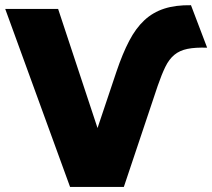

<svg xmlns="http://www.w3.org/2000/svg" viewBox="-28 -735 834 755"><path d="M247.5 0 -7.5 -700H200.5L355.5 -231.5L430 -453.5Q454 -524.5 480 -574.2Q506 -624 539.5 -655.2Q573 -686.5 617.8 -701Q662.5 -715.5 723 -714.5L786.5 -547.5Q740 -549 709.2 -542.8Q678.5 -536.5 657.8 -519.5Q637 -502.5 622.2 -472.2Q607.5 -442 592 -397L459 0Z"/></svg>

Font: Geologica Cursive ExtraBold
Style: Regular
Weight: 800
Designer: Sindre Bremnes, Frode Helland
Foundry: Monokrom Skriftforlag AS
Version: Version 1.010;gftools[0.9.28]